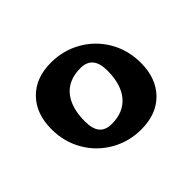

<svg xmlns="http://www.w3.org/2000/svg" viewBox="-87 -568 566 566"><g transform="rotate(-45 196.5 -285.0)"><path d="M359 -261Q359 -197 322 -159Q285 -121 221 -121Q170 -121 127 -145.5Q84 -170 59 -213Q34 -256 34 -309Q34 -373 71 -411Q108 -449 172 -449Q223 -449 266 -424.5Q309 -400 334 -357Q359 -314 359 -261ZM120 -255Q120 -224 132.5 -209Q145 -194 171 -194Q220 -194 246.5 -225.5Q273 -257 273 -315Q273 -376 222 -376Q172 -376 146 -344.5Q120 -313 120 -255Z"/></g></svg>

Font: Sahitya
Style: Bold
Weight: 700
Designer: Juan Pablo del Peral
Foundry: Juan Pablo del Peral (http://www.huertatipografica.com)
Version: Version 1.001;PS 001.000;hotconv 1.0.70;makeotf.lib2.5.58329